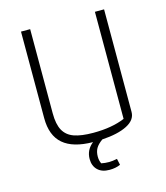

<svg xmlns="http://www.w3.org/2000/svg" viewBox="-115 -700 821 951"><g transform="rotate(-15 296.0 -224.5)"><path d="M247 86Q247 39 285 9Q183 8 132.5 -35.5Q82 -79 82 -168V-612H129V-180Q129 -124 146.5 -92.5Q164 -61 201 -48Q238 -35 299 -35Q395 -35 461 -63V-612H508V-86Q508 -45 461 -21Q414 3 333 8Q309 25 299 42.5Q289 60 289 85Q289 105 297 121Q316 125 337 125Q353 125 378 120L385 152Q361 163 329 163Q290 163 268.5 142Q247 121 247 86Z"/></g></svg>

Font: Athiti Light
Style: Regular
Weight: 300
Designer: CadsonDemak Team
Foundry: CadsonDemak
Version: Version 1.033